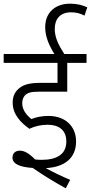

<svg xmlns="http://www.w3.org/2000/svg" viewBox="-20 -916 495 1045"><path d="M240 -237C300 -237 341 -208 341 -146C341 -78 292 -46 206 -46C195 -46 183 -47 171 -48C139 -81 113 -96 88 -96C62 -96 48 -80 48 -58C48 -20 97 -6 158 -2C211 35 273 73 338 109L362 63C315 43 269 21 229 -1C331 -6 394 -55 394 -146C394 -231 333 -285 244 -285C209 -285 178 -279 151 -268C127 -287 101 -316 101 -354C101 -371 106 -386 115 -396C129 -411 148 -417 191 -417H346V-574H451V-622H330C296 -675 278 -714 278 -759C278 -811 306 -849 367 -849C395 -849 417 -843 440 -831L455 -876C429 -888 400 -896 361 -896C284 -896 226 -851 226 -768C226 -719 245 -672 276 -622H0V-574H293V-465H200C131 -465 100 -452 76 -428C59 -411 49 -388 49 -357C49 -294 93 -248 140 -215C171 -230 205 -237 240 -237Z"/></svg>

Font: Noto Sans Devanagari UI SemiCondensed Light
Style: Regular
Weight: 300
Width: 4
Designer: Jelle Bosma - Monotype Design Team
Foundry: Monotype Imaging Inc.
Version: Version 2.004